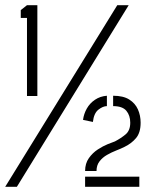

<svg xmlns="http://www.w3.org/2000/svg" viewBox="-20 -720 600 740"><path d="M84 -350V-651H60V-681L84 -700H124V-350ZM0 0 432 -700H476L45 0ZM338 -250 300 -258Q303 -281 314.5 -301.5Q326 -322 346 -335.5Q366 -349 392 -351V-311Q377 -311 359.5 -297.5Q342 -284 338 -250ZM308 -61Q308 -90 322.5 -110.5Q337 -131 357 -144Q377 -157 395.5 -164.5Q414 -172 423 -175Q446 -187 464 -202Q482 -217 482 -247Q482 -275 467 -293Q452 -311 416 -311V-351Q455 -351 478 -336.5Q501 -322 511.5 -298.5Q522 -275 522 -247Q522 -209 504.5 -188Q487 -167 460 -154Q446 -147 428 -140Q410 -133 392.5 -123Q375 -113 363.5 -98Q352 -83 352 -61ZM308 0V-39H517V0Z"/></svg>

Font: Stick No Bills ExtraLight Light
Style: Regular
Weight: 300
Version: Version 2.000